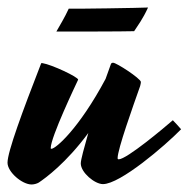

<svg xmlns="http://www.w3.org/2000/svg" viewBox="-81 -464 502 511"><path d="M232 -43C232 -67 273 -181 292 -235C293 -238 294 -244 294 -246C292 -256 229 -297 220 -297C217 -297 215 -296 214 -293L200 -254C129 -121 67 -68 56 -68C54 -68 54 -69 54 -70C54 -99 121 -239 127 -252C127 -259 57 -292 32 -296C30 -296 29 -297 28 -294C-21 -168 -61 -60 -61 -31C-61 -6 -22 27 3 27C9 27 17 25 22 22C40 10 95 -30 154 -110C143 -71 134 -39 134 -29C134 -5 171 26 193 26C239 26 358 -76 401 -120C394 -128 385 -138 379 -144C356 -124 256 -40 235 -40C233 -40 232 -41 232 -43ZM313 -444C296 -443 112 -440 102 -441C91 -417 78 -396 69 -380C88 -380 251 -380 276 -381C285 -395 299 -413 313 -444Z"/></svg>

Font: Yesteryear
Style: Regular
Weight: 400
Designer: Astigmatic (AOETI)
Foundry: Astigmatic (AOETI)
Version: Version 1.000